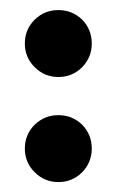

<svg xmlns="http://www.w3.org/2000/svg" viewBox="-20 -415 231 381"><path d="M95.7 -53.7C114.3 -53.7 129.9 -60.1 143.1 -73.2C155.8 -86.4 162.1 -102.1 162.1 -120.1C162.1 -138.7 155.8 -154.3 143.1 -167.5C129.9 -180.2 114.3 -186.5 95.7 -186.5C77.6 -186.5 62 -180.2 48.8 -167.5C35.6 -154.3 29.3 -138.7 29.3 -120.1C29.3 -102.1 35.6 -86.4 48.8 -73.2C62 -60.1 77.6 -53.7 95.7 -53.7ZM95.7 -262.2C114.3 -262.2 129.9 -268.6 143.1 -281.7C155.8 -294.9 162.1 -310.5 162.1 -328.6C162.1 -347.2 155.8 -362.8 143.1 -376C129.9 -388.7 114.3 -395 95.7 -395C77.6 -395 62 -388.7 48.8 -376C35.6 -362.8 29.3 -347.2 29.3 -328.6C29.3 -310.5 35.6 -294.9 48.8 -281.7C62 -268.6 77.6 -262.2 95.7 -262.2Z"/></svg>

Font: Ya Modern Pro
Style: Bold
Weight: 700
Designer: Yahyaalaswadi
Foundry: Yahyaalaswadi
Version: Version 1.000;September 23, 2024;FontCreator 15.0.0.2974 64-